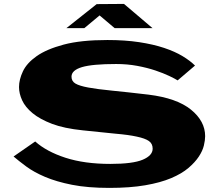

<svg xmlns="http://www.w3.org/2000/svg" viewBox="-20 -921 1095 961"><path d="M478.5 -843.8 402.3 -780.3H312.5L463.9 -900.4L600.6 -901.4L743.2 -780.3H553.7ZM517.6 -720.7Q605.5 -720.7 676.3 -710Q747.1 -699.2 801.3 -681.2Q855.5 -663.1 893.6 -640.1Q931.6 -617.2 956.1 -592.8L869.1 -518.6Q855.5 -527.3 826.7 -541Q797.9 -554.7 757.3 -568.4Q716.8 -582 667 -591.3Q617.2 -600.6 561.5 -600.6Q442.4 -600.6 390.1 -585Q337.9 -569.3 337.9 -537.1Q337.9 -514.6 357.4 -502.9Q377 -491.2 421.9 -482.9Q466.8 -474.6 541 -467.3Q615.2 -460 723.6 -447.3Q865.2 -429.7 936 -372.1Q1006.8 -314.5 1006.8 -239.3Q1006.8 -219.7 1000.5 -192.9Q994.1 -166 975.1 -137.2Q956.1 -108.4 922.9 -80.1Q889.6 -51.8 836.4 -29.3Q783.2 -6.8 707 6.3Q630.9 19.5 527.3 19.5Q418.9 19.5 340.3 3.9Q261.7 -11.7 205.6 -35.6Q149.4 -59.6 111.8 -87.4Q74.2 -115.2 47.9 -137.7L156.2 -212.9Q212.9 -162.1 308.1 -131.3Q403.3 -100.6 532.2 -100.6Q644.5 -100.6 694.3 -121.6Q744.1 -142.6 744.1 -176.8Q744.1 -202.1 725.1 -215.3Q706.1 -228.5 664.1 -237.3Q625 -246.1 556.6 -252L394.5 -268.6Q300.8 -278.3 241.2 -300.8Q179.7 -324.2 143.1 -354.5Q106.4 -384.8 90.8 -418.9Q75.2 -453.1 75.2 -485.4Q75.2 -522.5 94.7 -564Q114.3 -605.5 163.6 -640.1Q212.9 -674.8 298.8 -697.8Q384.8 -720.7 517.6 -720.7Z"/></svg>

Font: Polsku
Style: Regular
Weight: 400
Designer: Sebastien Sanfilippo
Version: Version 1.1